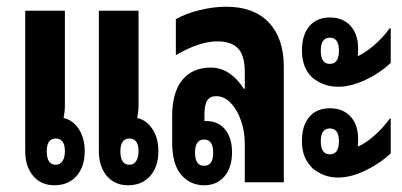

<svg xmlns="http://www.w3.org/2000/svg" viewBox="-20 -542 1196 571"><path d="M142 9Q102 9 78.5 -19Q55 -47 55 -93V-510H173V-230Q173 -211 169 -191Q197 -185 214.5 -158Q232 -131 232 -93Q232 -46 207.5 -18.5Q183 9 142 9ZM146 -52Q159 -52 166 -63Q173 -74 173 -92Q173 -130 146 -130Q119 -130 119 -92Q119 -52 146 -52ZM361 9Q321 9 297.5 -19Q274 -47 274 -93V-510H392V-230Q392 -211 388 -191Q416 -185 433.5 -158Q451 -131 451 -93Q451 -46 426.5 -18.5Q402 9 361 9ZM365 -52Q378 -52 385 -63Q392 -74 392 -92Q392 -130 365 -130Q338 -130 338 -92Q338 -52 365 -52Z M587 9Q546 9 519 -22Q492 -53 492 -119V-196Q492 -267 522 -304Q552 -341 607 -341Q637 -341 662 -324Q687 -307 705 -278H708V-327Q708 -377 688 -398Q668 -419 626 -419Q602 -419 572.5 -410Q543 -401 503 -378V-485Q533 -502 574 -512Q615 -522 653 -522Q735 -522 779.5 -475Q824 -428 824 -344V0H708V-115Q708 -150 697 -182.5Q686 -215 666.5 -235.5Q647 -256 623 -256Q605 -256 596.5 -243.5Q588 -231 588 -202V-182Q591 -182 594 -182Q629 -182 649.5 -157Q670 -132 670 -89Q670 -44 647.5 -17.5Q625 9 587 9ZM587 -49Q614 -49 614 -88Q614 -127 587 -127Q560 -127 560 -88Q560 -49 587 -49Z M986 -284Q961 -284 941.5 -292Q922 -300 909 -311Q878 -340 878 -392Q878 -438 900 -464Q922 -490 961 -490Q1000 -490 1022.5 -465Q1045 -440 1045 -398Q1045 -385 1044 -375Q1066 -385 1092 -407Q1118 -429 1139 -458H1142V-355Q1109 -324 1066 -304Q1023 -284 986 -284ZM961 -352Q988 -352 988 -391Q988 -430 961 -430Q934 -430 934 -391Q934 -352 961 -352ZM986 -14Q962 -14 943.5 -21.5Q925 -29 910 -41Q894 -57 886 -76Q878 -95 878 -123Q878 -169 900 -194.5Q922 -220 961 -220Q1000 -220 1022.5 -195.5Q1045 -171 1045 -129Q1045 -116 1044 -106Q1066 -115 1092 -137.5Q1118 -160 1139 -189H1142V-86Q1109 -55 1066 -34.5Q1023 -14 986 -14ZM961 -83Q988 -83 988 -122Q988 -160 961 -160Q934 -160 934 -122Q934 -83 961 -83Z"/></svg>

Font: Noto Sans Thai Looped UI Condensed
Style: Bold
Weight: 700
Width: 3
Designer: Cadson Demak Team
Foundry: Cadson Demak Co., Ltd.
Version: Version 1.000